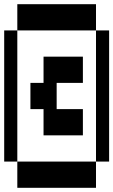

<svg xmlns="http://www.w3.org/2000/svg" viewBox="-20 -1020 540 915"><path d="M0 -875H62.5V-250H437.5V-125H62.5V-250H0ZM437.5 -875H62.5V-1000H437.5V-875H500V-250H437.5ZM125 -625H187.5V-750H375V-625H250V-500H375V-375H187.5V-500H125Z"/></svg>

Font: Amiga Topaz Unicode Rus
Style: Regular
Weight: 400
Designer: dMG of Trueschool and Divine Stylers
Foundry: dMG of Trueschool and Divine Stylers
Version: Version 1.1